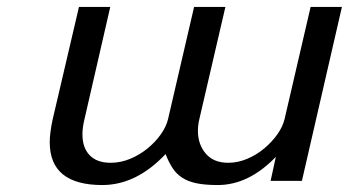

<svg xmlns="http://www.w3.org/2000/svg" viewBox="-20 -520 1003 552"><path d="M207 -500H297L223 -178Q217 -154 217 -134Q217 -95 238 -73.5Q259 -52 298 -52Q327 -52 354.5 -63.5Q382 -75 404.5 -93.5Q427 -112 442.5 -134Q458 -156 463 -177L538 -500H628L553 -177Q551 -169 550 -160.5Q549 -152 549 -144Q549 -105 571.5 -78.5Q594 -52 636 -52Q664 -52 691 -63.5Q718 -75 740 -93.5Q762 -112 777.5 -134Q793 -156 798 -177L873 -500H963L848 0H758L773 -69Q695 12 606 12Q570 12 545.5 7Q521 2 504 -9Q487 -20 476 -37Q465 -54 456 -77Q372 12 274 12Q123 12 123 -111Q123 -137 131 -175Z"/></svg>

Font: Perun
Style: Italic
Weight: 400
Italic angle: -12°
Foundry: Copyright (c) Stefan Peev, Context Ltd, 2016
Version: Version 1.027